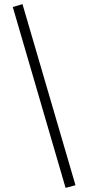

<svg xmlns="http://www.w3.org/2000/svg" viewBox="-20 -740 428 931"><path d="M42 -706 89 -720 346 158 298 171Z"/></svg>

Font: Ysabeau Infant Semilight
Style: Regular
Weight: 300
Designer: Christian Thalmann (Catharsis Fonts)
Version: Version 0.003